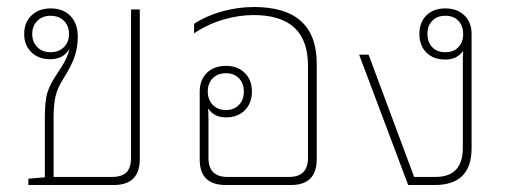

<svg xmlns="http://www.w3.org/2000/svg" viewBox="-20 -528 1449 548"><path d="M61 0V-18L108 -22V-194Q108 -241 115.5 -264.5Q123 -288 142 -316Q174 -362 178 -389Q162 -359 123 -359Q90 -359 69.5 -379Q49 -399 49 -431Q49 -464 70 -484Q91 -504 125 -504Q160 -504 181 -482.5Q202 -461 202 -423Q202 -393 193 -366.5Q184 -340 160 -302Q144 -277 138.5 -253Q133 -229 133 -193V-23H299Q328 -23 341 -36Q354 -49 354 -79V-501H379V-74Q379 0 305 0ZM124 -379Q148 -379 162.5 -393.5Q177 -408 177 -431Q177 -454 162.5 -468.5Q148 -483 124 -483Q101 -483 86.5 -468.5Q72 -454 72 -431Q72 -408 86.5 -393.5Q101 -379 124 -379Z M624 0Q550 0 550 -73V-266Q550 -300 570.5 -320Q591 -340 625 -340Q658 -340 678.5 -320Q699 -300 699 -267Q699 -234 679 -213.5Q659 -193 625 -193Q590 -193 574 -219Q575 -206 575 -183V-77Q575 -23 629 -23H805Q859 -23 859 -77V-341Q859 -485 704 -485Q661 -485 617 -472Q573 -459 534 -433V-460Q569 -483 614 -495.5Q659 -508 705 -508Q884 -508 884 -346V-74Q884 0 811 0ZM625 -214Q648 -214 662 -228.5Q676 -243 676 -267Q676 -290 662 -304.5Q648 -319 625 -319Q601 -319 587 -304.5Q573 -290 573 -267Q573 -244 587 -229Q601 -214 625 -214Z M1145 0 1005 -372H1032L1162 -23H1223Q1301 -23 1301 -106V-347Q1301 -352 1301 -362.5Q1301 -373 1302 -383Q1285 -358 1251 -358Q1217 -358 1197 -378Q1177 -398 1177 -431Q1177 -464 1197 -484Q1217 -504 1251 -504Q1285 -504 1305.5 -484Q1326 -464 1326 -431V-105Q1326 0 1221 0ZM1251 -379Q1275 -379 1288.5 -393.5Q1302 -408 1302 -431Q1302 -454 1288.5 -468.5Q1275 -483 1251 -483Q1228 -483 1214 -469Q1200 -455 1200 -431Q1200 -408 1213.5 -393.5Q1227 -379 1251 -379Z"/></svg>

Font: Noto Sans Thai Looped UI Thin
Style: Regular
Weight: 100
Designer: Cadson Demak Team
Foundry: Cadson Demak Co., Ltd.
Version: Version 1.000; ttfautohint (v1.8.4.7-5d5b)